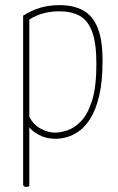

<svg xmlns="http://www.w3.org/2000/svg" viewBox="-20 -530 459 747"><path d="M81 197Q76 197 73 194.5Q70 192 70 188V-469Q103 -490 137 -500Q171 -510 212 -510Q265 -510 302.5 -490Q340 -470 359.5 -423Q379 -376 379 -294Q379 -212 366 -157.5Q353 -103 332 -69.5Q311 -36 286.5 -19Q262 -2 238.5 4Q215 10 197 10Q160 10 132 -5Q104 -20 94 -35V195Q90 196 87 196.5Q84 197 81 197ZM195 -14Q214 -14 241 -22.5Q268 -31 294 -57Q320 -83 337.5 -136.5Q355 -190 355 -281Q355 -362 338.5 -406.5Q322 -451 290 -468.5Q258 -486 211 -486Q144 -486 94 -454V-75Q111 -44 139 -29Q167 -14 195 -14Z"/></svg>

Font: Yanone Kaffeesatz ExtraLight
Style: Regular
Weight: 200
Designer: Yanone (Cyrillic: Daniel Pouzeot, Huerta Tipografica, and Cyreal)
Foundry: Yanone
Version: Version 2.003